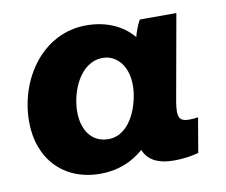

<svg xmlns="http://www.w3.org/2000/svg" viewBox="-65 -613 827 704"><g transform="rotate(-10 348.5 -260.5)"><path d="M531 11C563 11 596 6 621 -1L643 -130C633 -128 622 -127 610 -127C570 -127 565 -146 574 -201L631 -520H495C486 -505 477 -482 471 -459C432 -505 373 -533 297 -533C135 -533 30 -380 30 -221C30 -82 119 12 255 12C321 12 375 -11 417 -48C433 -9 469 11 531 11ZM337 -405C382 -405 428 -366 428 -287C428 -222 392 -108 306 -108C246 -108 210 -155 210 -227C210 -295 248 -405 337 -405Z"/></g></svg>

Font: Fixel Display 20240404 ExBold
Style: Italic
Weight: 800
Italic angle: -10°
Designer: AlfaBravo + MacPaw
Foundry: Kyrylo Tkachov, Marchela Mozhyna, Serhii Makarenko, Maria Weinstein, Zakhar Kryvoshyya
Version: Version 1.211;Glyphs 3.2 (3225)